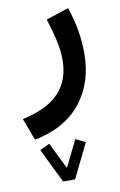

<svg xmlns="http://www.w3.org/2000/svg" viewBox="-102 -341 541 863"><g transform="rotate(-10 169.0 90.0)"><path d="M114.7 471.2 38.1 314.5 82.5 293 142.1 414.1 201.7 293 246.1 314.5 169.4 471.2ZM22.9 264.2 -14.6 163.6Q98.6 139.2 152.8 82Q207 24.9 207 -67.9Q207 -110.8 195.8 -160.6Q184.6 -210.4 168.5 -258.3L271.5 -292.5Q290 -241.2 299.3 -186.8Q308.6 -132.3 308.6 -81.5Q308.6 54.2 235.6 145.5Q162.6 236.8 22.9 264.2Z"/></g></svg>

Font: Vazirmatn RD Medium
Style: Regular
Weight: 500
Designer: Saber Rastikerdar
Foundry: Saber Rastikerdar
Version: Version 33.003